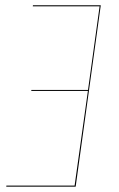

<svg xmlns="http://www.w3.org/2000/svg" viewBox="-20 -700 445 720"><path d="M103.5 -680.2H357.9L263.7 0H3.4L3.9 -3.9H259.8L309.6 -358.9H97.2L97.7 -362.8H310.1L353.5 -676.3H103Z"/></svg>

Font: Fira Sans Compressed Four
Style: Italic
Weight: 100
Width: 3
Italic angle: -8°
Designer: Carrois Corporate & Edenspiekermann AG
Foundry: Carrois Corporate GbR & Edenspiekermann AG
Version: Version 4.203;PS 004.203;hotconv 1.0.88;makeotf.lib2.5.64775